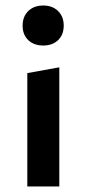

<svg xmlns="http://www.w3.org/2000/svg" viewBox="-20 -676 314 696"><path d="M62 -583Q62 -616 82.5 -636Q103 -656 137 -656Q170 -656 190.5 -636Q211 -616 211 -583Q211 -550 190.5 -530.5Q170 -511 137 -511Q103 -511 82.5 -530.5Q62 -550 62 -583ZM79 -411 195 -432V0H79Z"/></svg>

Font: Ysabeau Infant
Style: Bold
Weight: 700
Designer: Christian Thalmann (Catharsis Fonts)
Version: Version 0.003